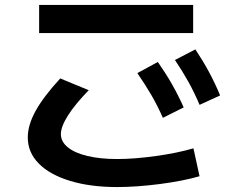

<svg xmlns="http://www.w3.org/2000/svg" viewBox="-20 -733 978 785"><path d="M93.6 -170.9Q93.6 -222.1 126.1 -280.5Q158.7 -338.9 226.3 -412.3L342.8 -364.2Q287.2 -307 258 -261.1Q228.9 -215.2 228.9 -184.4Q228.9 -154 257.1 -130.9Q285.4 -107.7 337.2 -95.3Q389.1 -82.8 459 -82.8Q529.6 -82.8 617.5 -95.1Q705.3 -107.3 770.9 -126.6L795.8 -12.5Q730.2 6.7 634.5 19.3Q538.8 31.8 459 31.8Q349.6 31.8 266.9 6.7Q184.1 -18.4 138.8 -64.1Q93.6 -109.8 93.6 -170.9ZM140 -712.9H769.7V-597.9H140ZM541.5 -434.1 625.3 -479.6Q657.6 -433.4 682.9 -389.2Q708.1 -345 731 -293.9L645.9 -251.2Q624.9 -299.1 599.7 -342.8Q574.4 -386.6 541.5 -434.1ZM695.2 -487.7 778.8 -531.1Q810.4 -483.4 834.7 -438.3Q859 -393.3 880 -342.8L796 -304.3Q774.9 -354.1 750.5 -398.1Q726 -442.1 695.2 -487.7Z"/></svg>

Font: WEMIX Pretendard Variable
Style: Regular
Weight: 400
Designer: Base glyphs from Inter by Rasmus Andersson; Hangeul glyphs from Noto Sans CJK(Source Han Sans) by Jang Soo-young and Kan
Foundry: Kil Hyung-jin
Version: Version 1.000;Glyphs 3.2 (3208)